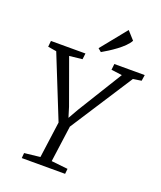

<svg xmlns="http://www.w3.org/2000/svg" viewBox="-173 -1086 1005 1195"><g transform="rotate(20 329.5 -488.5)"><path d="M116.7 0H403.8L407.2 -34.2L298.3 -45.9L331.1 -286.1L598.1 -698.7L653.3 -707.5L659.2 -747.1H458L453.6 -707.5L525.4 -698.2L342.3 -401.4L304.2 -334.5L283.7 -401.4L176.3 -698.2L261.7 -707.5L266.6 -747.1H38.1L34.2 -707.5L90.8 -698.2L256.3 -286.1L223.6 -45.9L119.6 -34.2ZM353.5 -788.1C400.9 -814.9 491.7 -872.1 518.1 -922.9L469.7 -976.6L332 -806.2Z"/></g></svg>

Font: Merriweather
Style: Light Italic
Weight: 300
Italic angle: -7.5°
Designer: Eben Sorkin
Foundry: Eben Sorkin
Version: Version 1.001